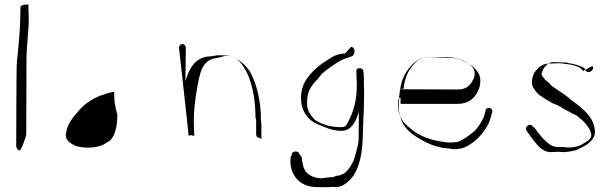

<svg xmlns="http://www.w3.org/2000/svg" viewBox="-20 -670 2694 841"><path d="M65 -11C73 -9 95 -74 95 -82L96 -410C96 -470 106 -529 106 -589L104 -650C103 -651 98 -650 87 -649C76 -648 71 -644 70 -641L68 -572C67 -527 62 -482 58 -437C56 -415 53 -396 53 -374C52 -371 51 -37 51 -34C50 -23 57 -13 65 -11Z M480 -268C480 -252 481 -229 483 -218C485 -206 489 -183 494 -169C494 -123 486 -78 462 -54L445 -44C421 -26 379 -20 338 -25C328 -27 309 -30 301 -36C287 -44 268 -56 268 -78C273 -131 303 -159 331 -192C353 -217 387 -238 419 -251C438 -256 457 -265 480 -268Z M764 -461C764 -461 807 -78 806 -76L819 -78C821 -78 822 -76 824 -76L831 -75L829 -130C828 -181 835 -238 843 -282C855 -345 862 -409 930 -416C945 -418 954 -423 967 -425C986 -426 1003 -423 1014 -415C1037 -395 1055 -369 1068 -337C1088 -288 1099 -226 1099 -157C1099 -151 1102 -151 1102 -145V-83C1102 -75 1105 -67 1113 -67C1121 -67 1125 -56 1125 -64V-127C1125 -132 1124 -138 1123 -144C1123 -227 1105 -302 1075 -356C1059 -382 1037 -399 1012 -416C993 -427 970 -428 940 -428C926 -428 914 -424 899 -423C833 -420 808 -368 792 -314L794 -461C794 -469 787 -477 779 -477C771 -477 764 -469 764 -461Z M1518 -465C1518 -465 1490 -434 1491 -435C1485 -436 1478 -435 1469 -433C1446 -428 1442 -424 1422 -412C1404 -401 1383 -387 1370 -375L1354 -361C1327 -333 1303 -304 1299 -254C1294 -190 1326 -145 1369 -127C1401 -114 1433 -97 1476 -97C1523 -97 1540 -144 1552 -180C1552 -179 1551 -60 1551 -60C1550 -41 1545 -21 1540 -4C1537 8 1529 36 1523 45C1513 63 1496 90 1475 95C1476 96 1462 99 1463 99C1463 100 1461 100 1458 99C1450 100 1443 106 1434 106C1427 106 1419 107 1411 108L1387 111C1357 109 1339 101 1322 85C1308 68 1304 43 1301 16C1299 17 1295 7 1292 7C1289 -13 1256 -10 1258 10C1255 10 1254 20 1253 18C1254 26 1251 34 1252 42C1256 103 1295 144 1356 149L1383 150C1402 150 1422 151 1437 148C1437 150 1454 149 1457 149C1486 147 1512 121 1526 102C1548 72 1562 23 1566 -25C1569 -26 1571 -169 1573 -171C1574 -219 1576 -256 1574 -301C1573 -321 1575 -346 1571 -361C1567 -376 1540 -373 1541 -362C1541 -362 1542 -305 1543 -306C1544 -232 1529 -182 1504 -134C1497 -121 1492 -113 1477 -113C1451 -113 1427 -116 1406 -123C1389 -129 1371 -136 1357 -147C1342 -163 1326 -184 1325 -212C1323 -269 1343 -295 1371 -323C1372 -325 1389 -345 1390 -347C1408 -363 1445 -389 1467 -402C1475 -407 1496 -416 1506 -418C1506 -419 1516 -421 1516 -422C1537 -425 1539 -462 1518 -465Z M1729 -278C1730 -281 1748 -281 1748 -282C1752 -327 1766 -356 1787 -382C1803 -401 1819 -417 1852 -418C1853 -419 1938 -420 1939 -420C1967 -420 1989 -413 2009 -404C2030 -394 2060 -378 2059 -348C2060 -338 2055 -324 2050 -317C2040 -295 2019 -278 1988 -278L1733 -279C1732 -279 1731 -278 1729 -278ZM1734 -242C1736 -241 1733 -215 1736 -215H1984C2031 -215 2057 -238 2073 -270C2085 -293 2089 -327 2076 -349C2067 -365 2052 -380 2036 -389C2008 -403 1989 -417 1948 -417C1948 -417 1862 -418 1863 -419C1810 -420 1784 -389 1762 -358C1734 -318 1727 -263 1727 -195C1727 -186 1728 -179 1730 -171C1740 -121 1768 -93 1805 -70C1842 -47 1888 -22 1945 -20C1944 -19 1960 -18 1959 -17C1987 -15 2009 -20 2027 -30C2065 -52 2093 -81 2115 -119C2125 -136 2130 -158 2136 -178C2142 -198 2111 -205 2107 -187C2105 -177 2102 -164 2098 -155C2088 -134 2074 -113 2059 -96C2052 -90 2033 -76 2023 -69C2006 -59 1994 -47 1969 -47C1962 -46 1955 -45 1947 -46C1946 -46 1928 -47 1928 -48C1868 -54 1812 -76 1777 -108C1750 -129 1723 -157 1724 -206C1724 -216 1724 -226 1725 -236C1728 -235 1731 -242 1734 -242Z M2575 -381C2575 -381 2534 -360 2534 -359C2517 -386 2471 -388 2434 -393C2434 -393 2380 -392 2381 -391C2361 -391 2348 -381 2337 -371C2320 -355 2310 -338 2310 -306C2310 -299 2313 -291 2318 -283C2325 -272 2338 -254 2350 -249C2351 -249 2359 -242 2360 -242C2368 -236 2377 -231 2387 -226C2387 -225 2400 -219 2400 -218C2410 -213 2420 -211 2430 -205C2450 -192 2468 -184 2489 -172C2490 -172 2505 -164 2506 -164C2514 -157 2532 -143 2540 -134C2553 -119 2569 -101 2570 -75C2568 -69 2566 -65 2563 -61C2556 -51 2540 -45 2530 -38C2514 -28 2489 -23 2464 -24C2460 -25 2454 -26 2446 -26H2416C2410 -27 2394 -33 2390 -36C2365 -54 2341 -81 2324 -107C2323 -107 2315 -116 2314 -116C2302 -134 2275 -114 2286 -98C2305 -73 2323 -43 2347 -22C2357 -13 2376 -2 2396 -4L2425 -5C2432 -5 2436 -5 2440 -4C2457 -3 2475 -6 2490 -9C2509 -12 2521 -21 2537 -29C2557 -39 2584 -60 2586 -89C2586 -146 2548 -179 2516 -207C2509 -213 2492 -224 2484 -230C2485 -230 2471 -241 2472 -241C2456 -254 2437 -267 2419 -278C2419 -280 2393 -295 2394 -296C2391 -299 2389 -303 2386 -306C2379 -313 2370 -316 2364 -326C2359 -332 2351 -340 2352 -348C2355 -354 2357 -364 2361 -369C2361 -369 2368 -380 2368 -379C2376 -388 2389 -399 2406 -398C2406 -397 2460 -397 2460 -396C2464 -395 2468 -394 2473 -393C2497 -390 2519 -382 2536 -374C2540 -373 2543 -364 2545 -361C2556 -344 2587 -363 2575 -381Z"/></svg>

Font: Photofail
Style: Regular
Weight: 400
Foundry: Cannot Into Space Fonts
Version: Version 0.97